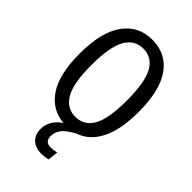

<svg xmlns="http://www.w3.org/2000/svg" viewBox="-273 -795 1121 1121"><g transform="rotate(45 287.5 -235.0)"><path d="M365 0Q308 30 287 57Q266 84 266 117Q266 141 277 153Q288 165 313 165Q333 165 361 159L354 223Q324 230 301 230Q252 230 223.5 203.5Q195 177 195 130Q195 58 265 11Q161 2 103 -86Q45 -174 45 -343Q45 -520 110 -610Q175 -700 288 -700Q402 -700 466 -611.5Q530 -523 530 -344Q530 -200 487 -113.5Q444 -27 365 0ZM434 -344Q434 -495 397 -560.5Q360 -626 288 -626Q216 -626 178.5 -560Q141 -494 141 -343Q141 -193 179 -128Q217 -63 288 -63Q360 -63 397 -127.5Q434 -192 434 -344Z"/></g></svg>

Font: Fira Sans Extra Condensed
Style: Regular
Weight: 400
Width: 1
Designer: Carrois Corporate & Edenspiekermann AG
Foundry: Carrois Corporate GbR & Edenspiekermann AG
Version: Version 4.203